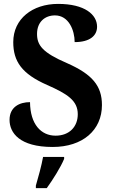

<svg xmlns="http://www.w3.org/2000/svg" viewBox="-20 -744 585 985"><path d="M250 10C404 10 503 -76 503 -205C503 -304 453 -363 324 -420C198 -474 170 -512 170 -570C170 -631 210 -665 262 -665C333 -665 363 -588 363 -528C441 -528 478 -561 478 -607C478 -669 415 -724 278 -724C146 -724 48 -647 48 -528C48 -429 92 -365 222 -308C326 -262 379 -228 379 -158C379 -95 337 -48 265 -48C191 -48 135 -106 134 -220C80 -220 29 -195 29 -129C29 -63 80 10 250 10ZM164 208V221H220C251 178 292 113 309 71V61H201C193 106 176 167 164 208Z"/></svg>

Font: Noto Serif Tamil SemiCondensed
Style: Bold
Weight: 700
Width: 4
Designer: Indian Type Foundry, Tom Grace, and the Monotype Design Team
Foundry: Monotype Imaging Inc.
Version: Version 2.004